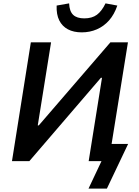

<svg xmlns="http://www.w3.org/2000/svg" viewBox="-20 -956 826 1139"><path d="M505 163 582 0H506L585 -494L579 -495L154 0H51L163 -705H283L204 -212H210L635 -705H739L642 -102H740L614 163ZM465 -764Q417 -764 383 -782Q349 -800 331.5 -835Q314 -870 316 -923L390 -936Q392 -889 414 -868Q436 -847 480 -847Q526 -847 555 -868.5Q584 -890 606 -936L676 -923Q658 -870 627 -835Q596 -800 554.5 -782Q513 -764 465 -764Z"/></svg>

Font: Nunito Sans 7pt SemiCondensed
Style: Bold Italic
Weight: 700
Width: 4
Italic angle: -9°
Designer: Vernon Adams
Foundry: Vernon Adams
Version: Version 3.101;gftools[0.9.27]